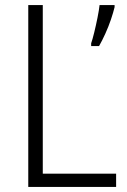

<svg xmlns="http://www.w3.org/2000/svg" viewBox="-20 -734 497 754"><path d="M91 0V-714H148V-52H436V0ZM430 -706Q425 -685 415.5 -657Q406 -629 393.5 -601.5Q381 -574 369 -553H338V-564Q343 -578 350 -606.5Q357 -635 363 -665Q369 -695 371 -714H430Z"/></svg>

Font: Noto Sans Gurmukhi UI SemiCondensed Light
Style: Regular
Weight: 300
Width: 4
Designer: Jelle Bosma - Monotype Design Team
Foundry: Monotype Imaging Inc.
Version: Version 2.004; ttfautohint (v1.8.4.7-5d5b)